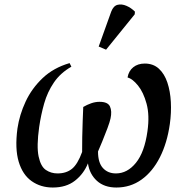

<svg xmlns="http://www.w3.org/2000/svg" viewBox="-20 -828 839 858"><path d="M58 -254Q67 -315 94.5 -374Q122 -433 170.5 -479Q219 -525 291 -546L299 -530Q250 -502 221 -459.5Q192 -417 177.5 -366Q163 -315 155 -260Q143 -174 152.5 -129Q162 -84 185 -68.5Q208 -53 237 -53Q276 -53 301.5 -73.5Q327 -94 347 -149Q347 -179 347.5 -215Q348 -251 349.5 -286.5Q351 -322 352 -350Q369 -360 387.5 -366.5Q406 -373 425 -373Q462 -373 471.5 -352Q481 -331 474 -299Q471 -284 460 -254.5Q449 -225 437 -196Q425 -167 418 -151Q418 -101 440 -77Q462 -53 498 -53Q549 -53 587.5 -100.5Q626 -148 639 -242Q649 -313 635 -364.5Q621 -416 596.5 -446Q572 -476 550 -482Q555 -511 575.5 -527.5Q596 -544 627 -544Q665 -544 690 -521Q715 -498 728 -459Q741 -420 743.5 -372Q746 -324 739 -274Q727 -189 694.5 -125Q662 -61 612.5 -25.5Q563 10 500 10Q446 10 413 -20Q380 -50 373 -98Q354 -51 315 -20.5Q276 10 216 10Q162 10 121.5 -18.5Q81 -47 63.5 -105.5Q46 -164 58 -254ZM454 -606 421 -620 477 -776Q487 -802 505.5 -806.5Q524 -811 545 -802Q566 -793 583 -776L582 -764Z"/></svg>

Font: NotoSerif-Italic
Style: Regular
Weight: 400
Italic angle: -12°
Designer: Monotype Design Team
Foundry: Monotype Imaging Inc.
Version: Version 2.007; ttfautohint (v1.8) -l 8 -r 50 -G 200 -x 14 -D